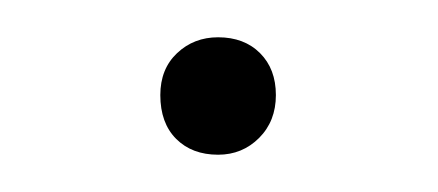

<svg xmlns="http://www.w3.org/2000/svg" viewBox="-20 -82 235 103"><path d="M97 -62Q111 -62 119.5 -53.5Q128 -45 128 -31Q128 -17 119 -8Q110 1 97 1Q83 1 74.5 -7.5Q66 -16 66 -31Q66 -45 75 -53.5Q84 -62 97 -62Z"/></svg>

Font: Bitter Pro ExtraLight
Style: Regular
Weight: 275
Designer: Sol Matas, and Bitter project Authors
Foundry: Sol Matas
Version: Version 1.010